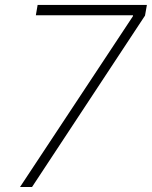

<svg xmlns="http://www.w3.org/2000/svg" viewBox="-20 -747 607 767"><path d="M60 0 511 -682.2 511.4 -686.1H123.2L130.3 -727.3H566.8L559.3 -684.7L108 0Z"/></svg>

Font: Inter Extra Light  BETA
Style: Italic
Weight: 200
Italic angle: 9.39999°
Designer: Rasmus Andersson
Foundry: rsms
Version: Version 3.011;git-f93a4a705